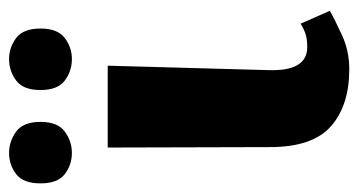

<svg xmlns="http://www.w3.org/2000/svg" viewBox="-224 -592 809 434"><g transform="rotate(-90 181.0 -374.5)"><path d="M242 10Q160 10 113 -31.5Q66 -73 66 -169L65 -536H250L240 -173Q237 -85 292 -85Q309 -85 320.5 -88.5Q332 -92 345 -100L374 -34Q353 -22 318 -6Q283 10 242 10ZM265 -617Q238 -617 216.5 -633Q195 -649 195 -688Q195 -727 216.5 -743Q238 -759 265 -759Q291 -759 312.5 -743Q334 -727 334 -688Q334 -649 312.5 -633Q291 -617 265 -617ZM53 -617Q26 -617 5 -633Q-16 -649 -16 -688Q-16 -727 5 -743Q26 -759 53 -759Q79 -759 101 -743Q123 -727 123 -688Q123 -649 101 -633Q79 -617 53 -617Z"/></g></svg>

Font: Noto Serif ExtraBold
Style: Regular
Weight: 800
Designer: Monotype Design Team
Foundry: Monotype Imaging Inc.
Version: Version 2.014